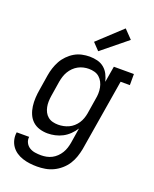

<svg xmlns="http://www.w3.org/2000/svg" viewBox="-177 -866 954 1188"><g transform="rotate(20 300.0 -272.5)"><path d="M216 223Q191 223 167 220Q143 217 120 209.5Q97 202 78 189Q59 176 46 157.5Q33 139 27.5 115.5Q22 92 26 67H108Q105 87 114 105Q123 123 139.5 133Q156 143 175.5 146Q195 149 216 149Q233 149 251 145.5Q269 142 285.5 133.5Q302 125 316 111.5Q330 98 340 81.5Q350 65 355.5 47.5Q361 30 364 13L380 -87Q366 -65 346.5 -46Q327 -27 304 -15Q281 -3 256 2.5Q231 8 207 8Q179 8 153 0Q127 -8 108 -25.5Q89 -43 78.5 -67.5Q68 -92 64.5 -119Q61 -146 62.5 -174Q64 -202 69 -230L85 -330Q89 -355 97 -379.5Q105 -404 117.5 -427Q130 -450 149.5 -470Q169 -490 192 -503.5Q215 -517 240.5 -522.5Q266 -528 291 -528Q318 -528 343 -521.5Q368 -515 387 -499Q406 -483 417 -461Q428 -439 434 -414L452 -520H584V-447H523L445 25Q440 51 431 77.5Q422 104 407 127.5Q392 151 369.5 170.5Q347 190 321.5 202Q296 214 269 218.5Q242 223 216 223ZM250 -65Q267 -65 284.5 -68.5Q302 -72 318.5 -79.5Q335 -87 349 -99.5Q363 -112 373 -127Q383 -142 389 -159Q395 -176 398 -193L414 -293Q418 -313 418.5 -332Q419 -351 415.5 -369.5Q412 -388 403.5 -404.5Q395 -421 381.5 -433Q368 -445 349.5 -450Q331 -455 312 -455Q295 -455 277 -451Q259 -447 242.5 -438Q226 -429 212.5 -415.5Q199 -402 189.5 -386Q180 -370 174.5 -352.5Q169 -335 166 -318L150 -218Q147 -199 146.5 -180.5Q146 -162 149.5 -144.5Q153 -127 161 -111.5Q169 -96 182.5 -85Q196 -74 213.5 -69.5Q231 -65 250 -65ZM328 -577 284 -623 440 -768 494 -712Z"/></g></svg>

Font: Iosevka Etoile
Style: Italic
Weight: 400
Italic angle: -9°
Designer: Belleve Invis
Foundry: Belleve Invis
Version: Version 22.1.2; ttfautohint (v1.8.4)